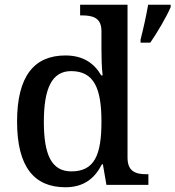

<svg xmlns="http://www.w3.org/2000/svg" viewBox="-20 -780 740 810"><path d="M256 10C334 10 380 -28 410 -87H414L429 0H606V-45H598C553 -45 518 -56 518 -115V-760H318V-715H326C370 -715 408 -706 408 -649V-572C408 -539 409 -494 413 -462H407C378 -512 332 -546 256 -546C125 -546 52 -460 52 -267C52 -75 125 10 256 10ZM573 -613V-600H614C643 -642 682 -708 700 -750V-760H605C597 -713 584 -656 573 -613ZM281 -57C198 -57 165 -126 165 -266C165 -405 198 -480 280 -480C378 -480 408 -405 408 -267C408 -125 378 -57 281 -57Z"/></svg>

Font: Noto Serif Devanagari Medium
Style: Regular
Weight: 500
Designer: Universal Thirst, Indian Type Foundry and the Monotype Design Team
Foundry: Monotype Imaging Inc.
Version: Version 2.004